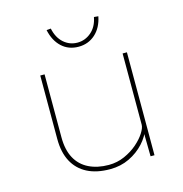

<svg xmlns="http://www.w3.org/2000/svg" viewBox="-109 -835 903 946"><g transform="rotate(-15 342.5 -362.5)"><path d="M338 10Q269 10 221.5 -14.5Q174 -39 149 -86Q124 -133 124 -201V-525H146V-204Q146 -140 169 -97.5Q192 -55 235.5 -33.5Q279 -12 337 -12Q380 -12 418 -29Q456 -46 484 -70.5Q512 -95 528 -120Q544 -145 544 -162V-525H566V0H546L544 -137L555 -140Q544 -102 512.5 -67.5Q481 -33 436.5 -11.5Q392 10 338 10ZM344 -613Q293 -613 258.5 -645Q224 -677 212 -733L234 -735Q244 -687 274 -660.5Q304 -634 344 -634Q383 -634 414 -660.5Q445 -687 454 -735L476 -733Q465 -677 429.5 -645Q394 -613 344 -613Z"/></g></svg>

Font: Lexend Exa Thin
Style: Regular
Weight: 250
Designer: Bonnie Shaver-Troup, Thomas Jockin
Foundry: Lexend
Version: Version 1.007